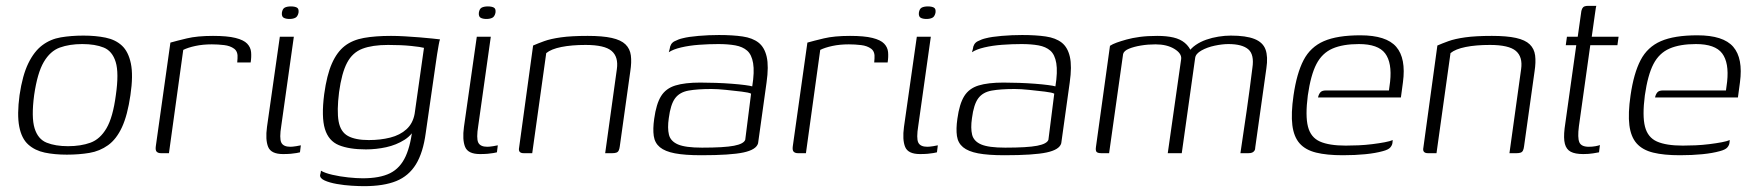

<svg xmlns="http://www.w3.org/2000/svg" viewBox="-20 -525 6013 658"><path d="M209 5Q167 5 133.5 -2Q100 -9 77 -29.5Q54 -50 46 -91Q38 -132 47 -199Q57 -267 77 -308Q97 -349 125 -370Q153 -391 188.5 -397Q224 -403 266 -403Q308 -403 342 -396Q376 -389 398 -368.5Q420 -348 428.5 -307.5Q437 -267 427 -199Q417 -130 398 -89Q379 -48 350.5 -27.5Q322 -7 286.5 -1Q251 5 209 5ZM213 -24Q257 -24 290 -36Q323 -48 345 -85.5Q367 -123 377 -199Q388 -275 376.5 -312.5Q365 -350 335.5 -362Q306 -374 262 -374Q218 -374 185 -362Q152 -350 130 -312.5Q108 -275 97 -199Q87 -123 98.5 -85.5Q110 -48 140 -36Q170 -24 213 -24Z M559 0H532Q522 0 517 -5Q512 -10 514 -24L564 -379Q585 -385 620.5 -393.5Q656 -402 710 -402Q759 -402 787 -395Q815 -388 827 -375.5Q839 -363 840.5 -346.5Q842 -330 839 -311H793L794 -325Q796 -348 782.5 -358Q769 -368 748 -370.5Q727 -373 706 -373Q675 -373 649.5 -367.5Q624 -362 608 -354Z M950 3Q909 3 899 -21.5Q889 -46 895 -90L939 -399H987L944 -94Q937 -51 944 -36.5Q951 -22 975 -22Q982 -22 995 -24Q1008 -26 1011 -27L1008 -3Q1004 -2 996 -0.5Q988 1 976.5 2Q965 3 950 3ZM972 -460Q960 -460 952.5 -464Q945 -468 946 -481Q948 -495 956 -499Q964 -503 977 -503Q990 -503 997.5 -499Q1005 -495 1003 -481Q1000 -468 992 -464Q984 -460 972 -460Z M1227 113Q1211 113 1185.5 111.5Q1160 110 1134.5 105.5Q1109 101 1092.5 93.5Q1076 86 1077 75Q1078 72 1079 67Q1080 62 1080 60Q1093 68 1119 74Q1145 80 1173.5 83Q1202 86 1223 86Q1282 86 1317 68.5Q1352 51 1370.5 10Q1389 -31 1395 -98L1410 -99Q1395 -64 1366.5 -46Q1338 -28 1303.5 -20.5Q1269 -13 1234 -13Q1177 -13 1141.5 -27.5Q1106 -42 1093.5 -83Q1081 -124 1091 -202Q1100 -268 1117.5 -307.5Q1135 -347 1161.5 -367.5Q1188 -388 1227 -395Q1266 -402 1320 -402Q1342 -402 1367.5 -400.5Q1393 -399 1418 -397Q1443 -395 1461.5 -393Q1480 -391 1488 -390Q1486 -386 1483.5 -371.5Q1481 -357 1478 -339Q1475 -321 1473 -305L1439 -69Q1430 -2 1405.5 38Q1381 78 1338 95.5Q1295 113 1227 113ZM1244 -45Q1284 -45 1317.5 -53.5Q1351 -62 1373 -82Q1395 -102 1401 -135L1433 -361Q1423 -364 1389.5 -367.5Q1356 -371 1310 -371Q1256 -371 1222 -358Q1188 -345 1169.5 -310Q1151 -275 1142 -209Q1134 -145 1140.5 -109Q1147 -73 1172.5 -59Q1198 -45 1244 -45Z M1625 3Q1584 3 1574 -21.5Q1564 -46 1570 -90L1614 -399H1662L1619 -94Q1612 -51 1619 -36.5Q1626 -22 1650 -22Q1657 -22 1670 -24Q1683 -26 1686 -27L1683 -3Q1679 -2 1671 -0.5Q1663 1 1651.5 2Q1640 3 1625 3ZM1647 -460Q1635 -460 1627.5 -464Q1620 -468 1621 -481Q1623 -495 1631 -499Q1639 -503 1652 -503Q1665 -503 1672.5 -499Q1680 -495 1678 -481Q1675 -468 1667 -464Q1659 -460 1647 -460Z M1775 0Q1755 0 1759 -19L1807 -369Q1823 -376 1845 -384Q1867 -392 1902.5 -397Q1938 -402 1994 -402Q2045 -402 2076.5 -395Q2108 -388 2123.5 -373Q2139 -358 2142 -335Q2145 -312 2140 -280L2104 -23Q2103 -15 2100.5 -9.5Q2098 -4 2092.5 -2Q2087 0 2078 0H2054L2094 -288Q2100 -330 2076 -350.5Q2052 -371 1987 -371Q1939 -371 1904 -364Q1869 -357 1852 -343L1804 0Z M2383 7Q2327 7 2293 0.5Q2259 -6 2241.5 -20.5Q2224 -35 2220.5 -59Q2217 -83 2222 -118Q2229 -169 2245.5 -195.5Q2262 -222 2294.5 -232Q2327 -242 2380 -242Q2405 -242 2433.5 -241Q2462 -240 2488 -238Q2514 -236 2533 -233.5Q2552 -231 2558 -229Q2566 -279 2561 -308.5Q2556 -338 2540.5 -351.5Q2525 -365 2500 -369.5Q2475 -374 2442 -374Q2409 -374 2375.5 -371.5Q2342 -369 2314.5 -362.5Q2287 -356 2272 -346L2275 -357Q2277 -376 2291.5 -383.5Q2306 -391 2320 -394Q2339 -399 2374 -402Q2409 -405 2444 -405Q2491 -405 2525 -400Q2559 -395 2579.5 -379Q2600 -363 2607.5 -330.5Q2615 -298 2607 -242L2578 -34Q2572 -12 2528 -2.5Q2484 7 2383 7ZM2386 -19Q2462 -19 2495.5 -25.5Q2529 -32 2534 -46L2554 -204Q2547 -208 2522 -211Q2497 -214 2468 -217Q2439 -220 2418 -220Q2370 -220 2339.5 -214.5Q2309 -209 2293.5 -188Q2278 -167 2272 -120Q2267 -86 2272.5 -63.5Q2278 -41 2303.5 -30Q2329 -19 2386 -19Z M2742 0H2715Q2705 0 2700 -5Q2695 -10 2697 -24L2747 -379Q2768 -385 2803.5 -393.5Q2839 -402 2893 -402Q2942 -402 2970 -395Q2998 -388 3010 -375.5Q3022 -363 3023.5 -346.5Q3025 -330 3022 -311H2976L2977 -325Q2979 -348 2965.5 -358Q2952 -368 2931 -370.5Q2910 -373 2889 -373Q2858 -373 2832.5 -367.5Q2807 -362 2791 -354Z M3133 3Q3092 3 3082 -21.5Q3072 -46 3078 -90L3122 -399H3170L3127 -94Q3120 -51 3127 -36.5Q3134 -22 3158 -22Q3165 -22 3178 -24Q3191 -26 3194 -27L3191 -3Q3187 -2 3179 -0.5Q3171 1 3159.5 2Q3148 3 3133 3ZM3155 -460Q3143 -460 3135.5 -464Q3128 -468 3129 -481Q3131 -495 3139 -499Q3147 -503 3160 -503Q3173 -503 3180.5 -499Q3188 -495 3186 -481Q3183 -468 3175 -464Q3167 -460 3155 -460Z M3422 7Q3366 7 3332 0.5Q3298 -6 3280.5 -20.5Q3263 -35 3259.5 -59Q3256 -83 3261 -118Q3268 -169 3284.5 -195.5Q3301 -222 3333.5 -232Q3366 -242 3419 -242Q3444 -242 3472.5 -241Q3501 -240 3527 -238Q3553 -236 3572 -233.5Q3591 -231 3597 -229Q3605 -279 3600 -308.5Q3595 -338 3579.5 -351.5Q3564 -365 3539 -369.5Q3514 -374 3481 -374Q3448 -374 3414.5 -371.5Q3381 -369 3353.5 -362.5Q3326 -356 3311 -346L3314 -357Q3316 -376 3330.5 -383.5Q3345 -391 3359 -394Q3378 -399 3413 -402Q3448 -405 3483 -405Q3530 -405 3564 -400Q3598 -395 3618.5 -379Q3639 -363 3646.5 -330.5Q3654 -298 3646 -242L3617 -34Q3611 -12 3567 -2.5Q3523 7 3422 7ZM3425 -19Q3501 -19 3534.5 -25.5Q3568 -32 3573 -46L3593 -204Q3586 -208 3561 -211Q3536 -214 3507 -217Q3478 -220 3457 -220Q3409 -220 3378.5 -214.5Q3348 -209 3332.5 -188Q3317 -167 3311 -120Q3306 -86 3311.5 -63.5Q3317 -41 3342.5 -30Q3368 -19 3425 -19Z M3755 0Q3742 0 3738 -4.5Q3734 -9 3736 -22L3784 -368Q3793 -374 3807 -379Q3821 -384 3840.5 -389.5Q3860 -395 3886 -398.5Q3912 -402 3946 -402Q3978 -402 4001.5 -396.5Q4025 -391 4040.5 -378Q4056 -365 4064 -345H4052Q4062 -360 4078 -371Q4094 -382 4114 -389Q4134 -396 4156 -399.5Q4178 -403 4198 -403Q4250 -403 4279 -391.5Q4308 -380 4317 -355.5Q4326 -331 4320 -291L4282 -21Q4282 -13 4279 -8.5Q4276 -4 4271 -2Q4266 0 4258 0H4231Q4242 -73 4252.5 -146Q4263 -219 4272 -292Q4279 -338 4258 -356Q4237 -374 4190 -374Q4169 -374 4143 -368.5Q4117 -363 4097.5 -352Q4078 -341 4076 -327L4030 0H3982L4028 -323Q4030 -342 4004.5 -357.5Q3979 -373 3940 -373Q3914 -373 3890 -369Q3866 -365 3849 -358Q3832 -351 3829 -340L3781 0Z M4582 7Q4527 7 4490.5 -2Q4454 -11 4434 -33.5Q4414 -56 4409 -96Q4404 -136 4413 -198Q4424 -274 4447.5 -319Q4471 -364 4517 -384Q4563 -404 4642 -404Q4731 -404 4765 -364.5Q4799 -325 4788 -243L4781 -191H4497Q4499 -201 4504.5 -208Q4510 -215 4524 -215H4740L4744 -245Q4751 -310 4727 -342Q4703 -374 4637 -374Q4582 -374 4546.5 -358.5Q4511 -343 4491.5 -305.5Q4472 -268 4462 -198Q4453 -128 4462.5 -91Q4472 -54 4503.5 -40Q4535 -26 4592 -26Q4612 -26 4635.5 -27Q4659 -28 4683 -31Q4707 -34 4725.5 -37.5Q4744 -41 4753 -45L4752 -35Q4751 -27 4744.5 -19.5Q4738 -12 4719 -7Q4694 0 4659 3.5Q4624 7 4582 7Z M4874 0Q4854 0 4858 -19L4906 -369Q4922 -376 4944 -384Q4966 -392 5001.5 -397Q5037 -402 5093 -402Q5144 -402 5175.5 -395Q5207 -388 5222.5 -373Q5238 -358 5241 -335Q5244 -312 5239 -280L5203 -23Q5202 -15 5199.5 -9.5Q5197 -4 5191.5 -2Q5186 0 5177 0H5153L5193 -288Q5199 -330 5175 -350.5Q5151 -371 5086 -371Q5038 -371 5003 -364Q4968 -357 4951 -343L4903 0Z M5406 3Q5378 3 5363 -5Q5348 -13 5343 -32Q5338 -51 5342 -85L5382 -370H5346L5350 -399H5387L5398 -477Q5399 -489 5402 -495Q5405 -501 5410 -503Q5415 -505 5423 -505H5451Q5450 -504 5449 -497.5Q5448 -491 5446 -477L5435 -399H5527L5523 -370H5430L5391 -92Q5386 -53 5392.5 -37.5Q5399 -22 5425 -22Q5437 -22 5448 -24Q5459 -26 5463 -28L5460 -3Q5455 -2 5440 0.5Q5425 3 5406 3Z M5737 7Q5682 7 5645.5 -2Q5609 -11 5589 -33.5Q5569 -56 5564 -96Q5559 -136 5568 -198Q5579 -274 5602.5 -319Q5626 -364 5672 -384Q5718 -404 5797 -404Q5886 -404 5920 -364.5Q5954 -325 5943 -243L5936 -191H5652Q5654 -201 5659.5 -208Q5665 -215 5679 -215H5895L5899 -245Q5906 -310 5882 -342Q5858 -374 5792 -374Q5737 -374 5701.5 -358.5Q5666 -343 5646.5 -305.5Q5627 -268 5617 -198Q5608 -128 5617.5 -91Q5627 -54 5658.5 -40Q5690 -26 5747 -26Q5767 -26 5790.5 -27Q5814 -28 5838 -31Q5862 -34 5880.5 -37.5Q5899 -41 5908 -45L5907 -35Q5906 -27 5899.5 -19.5Q5893 -12 5874 -7Q5849 0 5814 3.5Q5779 7 5737 7Z"/></svg>

Font: Genos Thin Light
Style: Italic
Weight: 300
Italic angle: -8°
Version: Version 1.010